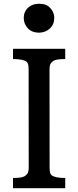

<svg xmlns="http://www.w3.org/2000/svg" viewBox="-20 -989 411 1009"><path d="M48.3 0ZM48.3 -53.7Q94.7 -53.7 108.9 -62.7Q123 -71.8 127 -82Q130.9 -92.3 130.9 -106.9L130.4 -625.5Q130.4 -657.2 119.1 -665Q100.1 -678.7 48.3 -678.7V-732.4H322.8V-678.7Q276.4 -678.7 262.2 -669.7Q248 -660.6 244.1 -650.4Q240.2 -640.1 240.2 -625.5L240.7 -106.9Q240.7 -75.2 252 -67.4Q271 -53.7 322.8 -53.7V0H48.3ZM185.1 -817.4Q131.8 -817.4 111.3 -863.3Q105 -877.4 105 -895.3Q105 -913.1 111.6 -927Q118.2 -940.9 129.4 -950.2Q151.4 -969.2 185.1 -969.2Q218.8 -969.2 235.4 -955.1Q265.1 -929.7 265.1 -894.5Q265.1 -860.8 241.7 -838.9Q218.3 -817.4 185.1 -817.4Z"/></svg>

Font: Arbutus Slab
Style: Regular
Weight: 400
Version: Version 1.002; ttfautohint (v0.92) -l 10 -r 16 -G 200 -x 7 -